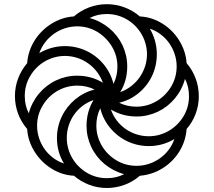

<svg xmlns="http://www.w3.org/2000/svg" viewBox="-20 -726 1041 935"><path d="M112.3 -97.7C114.7 -58.1 127 -21.5 148.4 12.7C169.4 46.4 197.3 74.2 231 95.2C264.6 116.2 301.3 127.9 340.3 129.9C383.8 167.5 439.9 189.5 500 189.5C561 189.5 617.7 167.5 661.1 129.9C701.2 126.5 738.3 114.3 772 93.3C839.8 50.8 883.3 -19.5 888.7 -97.7C926.3 -141.1 948.2 -197.3 948.2 -257.3C948.2 -318.4 926.3 -375 888.7 -418.5C886.2 -457.5 874 -494.1 853 -528.3C832 -562.5 804.2 -590.3 770.5 -611.3C736.8 -632.3 700.2 -644 661.1 -646C616.7 -683.6 561 -705.6 500 -705.6C439.9 -705.6 383.3 -683.6 339.8 -646C300.8 -643.6 264.2 -631.3 230.5 -610.4C162.6 -567.9 117.7 -497.1 112.3 -418.5C74.7 -374 52.7 -318.8 52.7 -258.3C52.7 -197.8 74.7 -141.1 112.3 -97.7ZM416.5 -638.2C441.4 -651.4 469.2 -657.7 500 -657.7C535.2 -657.7 567.9 -648.9 598.1 -631.3C657.7 -596.2 695.8 -531.7 695.8 -461.9C695.8 -381.8 645 -305.7 565.4 -277.3C588.4 -315.4 599.6 -356.9 599.6 -402.3C599.6 -438.5 591.8 -472.7 576.7 -505.4C545.9 -569.8 488.3 -618.7 416.5 -638.2ZM171.4 -467.3C199.7 -546.9 275.4 -597.7 356 -597.7C390.6 -597.7 422.9 -588.9 453.1 -571.3C482.9 -553.2 506.8 -529.3 524.9 -499.5C543 -469.7 551.8 -437 551.8 -401.9C551.8 -371.1 545.4 -343.3 532.7 -317.4C523.9 -353 507.8 -384.8 484.9 -412.6C438.5 -468.8 370.1 -501.5 296.4 -501.5C252.4 -501.5 210.9 -490.2 171.4 -467.3ZM709.5 -586.4C787.1 -561 840.3 -484.4 840.3 -402.8C840.3 -367.7 831.5 -335 814 -305.2C778.3 -244.6 714.8 -206.5 644.5 -206.5C613.8 -206.5 585.9 -212.9 560.1 -225.6C595.2 -233.9 627 -249.5 654.8 -272.5C710.4 -317.9 743.7 -386.2 743.7 -461.9C743.7 -506.8 731.4 -549.8 709.5 -586.4ZM120.1 -174.3C106.9 -199.2 100.6 -227.5 100.6 -258.3C100.6 -293.9 109.4 -326.7 127.4 -356.4C162.6 -416 226.1 -453.6 296.4 -453.6C377.9 -453.6 452.6 -401.9 481 -323.2C442.9 -346.2 400.9 -357.4 355.5 -357.4C319.3 -357.4 285.2 -349.6 252.9 -334.5C188 -303.7 139.6 -246.1 120.1 -174.3ZM880.9 -341.8C894 -316.9 900.4 -288.6 900.4 -257.3C900.4 -222.2 891.6 -189.9 874 -160.2C838.4 -100.6 774.9 -62.5 704.6 -62.5C621.6 -62.5 547.4 -113.8 520 -192.9C558.1 -169.9 599.6 -158.7 645 -158.7C681.2 -158.7 715.3 -166.5 748 -181.6C812.5 -212.4 861.3 -270 880.9 -341.8ZM291.5 70.3C213.9 44.9 160.6 -30.8 160.6 -113.8C160.6 -148.9 169.4 -181.6 187.5 -211.4C222.7 -271.5 286.1 -309.1 356.4 -309.1C387.2 -309.1 415 -302.7 440.9 -290C405.3 -281.2 374 -265.1 346.2 -242.2C290.5 -195.8 257.3 -127.9 257.3 -54.2C257.3 -8.8 268.6 32.7 291.5 70.3ZM584.5 122.1C559.6 135.3 531.2 141.6 500 141.6C464.8 141.6 432.6 132.8 402.8 115.2C343.3 79.6 305.2 16.1 305.2 -54.2C305.2 -137.2 356.4 -211.4 435.5 -238.8C412.6 -200.7 401.4 -158.7 401.4 -113.3C401.4 -77.1 409.2 -43 424.3 -10.7C455.1 54.2 512.7 102.5 584.5 122.1ZM829.1 -48.8C803.7 27.3 728.5 81.5 645.5 81.5C609.9 81.5 577.1 72.8 547.4 55.2C487.3 19.5 449.2 -43.9 449.2 -114.3C449.2 -145 455.6 -172.9 468.3 -198.7C477.1 -163.1 493.2 -131.3 516.1 -103.5C562.5 -47.4 630.4 -14.6 704.6 -14.6C749 -14.6 790.5 -25.9 829.1 -48.8Z"/></svg>

Font: SG Kara SemiBold
Style: Regular
Weight: 400
Designer: Damoon Khanjanzadeh
Version: Version 1.000